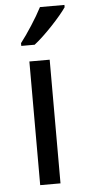

<svg xmlns="http://www.w3.org/2000/svg" viewBox="-55 -797 367 829"><g transform="rotate(-5 129.0 -383.0)"><path d="M56 -606H114C161 -642 232 -719 257 -756V-766H151C128 -721 85 -655 56 -618ZM173 0V-536H85V0Z"/></g></svg>

Font: Noto Sans Osage
Style: Regular
Weight: 400
Designer: Monotype Design Team
Foundry: Monotype Imaging Inc.
Version: Version 2.002